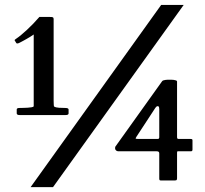

<svg xmlns="http://www.w3.org/2000/svg" viewBox="-20 -743 844 790"><path d="M643.1 -722.7H735.8L198.2 26.9H106ZM62.5 -269.5Q53.7 -269.5 51.3 -271.7Q48.8 -273.9 48.8 -276.4V-292.5Q48.8 -294.9 51 -296.9Q53.2 -298.8 61.5 -298.8Q67.4 -298.8 76.2 -299.1Q85 -299.3 93.5 -299.8Q102.1 -300.3 109.1 -301.5Q116.2 -302.7 118.7 -305.2V-601.1Q108.9 -594.2 101.8 -590.1Q94.7 -585.9 88.9 -582.5Q83 -579.1 76.7 -575.7Q70.3 -572.3 62 -567.9Q60.5 -566.9 56.9 -565.4Q53.2 -564 50.8 -564Q47.9 -564 46.4 -566.9Q44.9 -569.8 40.5 -576.7Q40 -577.1 40 -577.6V-578.1Q40 -579.1 46.9 -584Q55.7 -589.8 66.9 -599.1Q78.1 -608.4 90.8 -620.1Q103.5 -631.8 116.7 -645.5Q129.9 -659.2 142.1 -673.3H184.1Q195.3 -673.3 198 -671.6Q200.7 -669.9 200.7 -664.1V-329.1Q200.7 -320.8 201.2 -312.7Q201.7 -304.7 202.6 -304.7Q210 -300.3 222.7 -299.6Q235.4 -298.8 248 -298.8Q257.3 -298.8 259.8 -296.6Q262.2 -294.4 262.2 -292.5V-276.4Q262.2 -273.9 259.8 -271.7Q257.3 -269.5 248 -269.5H62.5ZM453.6 -131.8Q453.6 -138.2 454.6 -139.6L647 -408.7Q648.4 -411.1 652.6 -412.4Q656.7 -413.6 661.6 -414.3Q666.5 -415 670.7 -415Q674.8 -415 676.3 -415Q678.7 -415 684.1 -415Q689.5 -415 694.8 -414.3Q700.2 -413.6 704.3 -412.1Q708.5 -410.6 708.5 -407.7V-178.7Q708.5 -171.4 713.9 -171.4H762.7Q766.1 -171.4 769 -170.7Q772 -169.9 772 -166V-127.4Q772 -120.6 766.1 -120.6H712.9Q710 -120.6 709.2 -119.9Q708.5 -119.1 708.5 -114.7V-8.8Q708.5 -7.3 707.5 -3.9Q706.5 -0.5 700.2 -0.5H641.1Q636.7 -0.5 636 -3.4Q635.3 -6.3 635.3 -7.3V-111.8Q635.3 -116.2 632.8 -118.4Q630.4 -120.6 623.5 -120.6H466.3Q460.9 -120.6 457.3 -124.3Q453.6 -127.9 453.6 -131.8ZM538.1 -174.8Q538.1 -172.4 540 -171.9Q542 -171.4 547.4 -171.4H628.9Q632.8 -171.4 633.8 -173.1Q634.8 -174.8 635.3 -177.2V-294.4Q635.3 -298.3 634.3 -302.2Q633.3 -306.2 627.9 -306.2Q625.5 -306.2 623.5 -304Q621.6 -301.8 619.6 -299.8L541 -179.7L539.6 -176.8Q539.1 -175.8 538.1 -174.8Z"/></svg>

Font: Cardo
Style: Bold
Weight: 700
Designer: David J. Perry
Foundry: David J. Perry
Version: Version 1.0011